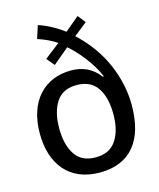

<svg xmlns="http://www.w3.org/2000/svg" viewBox="-116 -859 785 947"><g transform="rotate(-15 276.0 -385.0)"><path d="M267.6 -518.1C134.3 -518.1 39.1 -425.3 39.1 -256.8C39.1 -102.1 119.6 5.4 276.9 5.4C433.6 5.4 513.7 -96.2 513.7 -276.4C513.7 -347.2 498.5 -417.5 468.3 -487.3C438 -557.1 392.6 -619.6 332.5 -675.8L400.4 -729.5L369.1 -769L296.4 -708C255.4 -739.3 205.6 -765.1 168 -776.4L147 -710.9C177.7 -701.2 216.3 -684.6 243.2 -665L165 -604.5L198.2 -564.9L279.8 -633.3C325.7 -595.7 389.2 -517.6 417 -449.2L412.6 -446.8C375 -497.6 324.7 -518.1 267.6 -518.1ZM275.9 -441.4C323.2 -441.4 358.4 -424.8 380.9 -391.6C403.3 -357.9 414.6 -313 414.6 -256.8C414.6 -200.7 403.3 -156.2 380.9 -122.6C358.4 -88.9 323.2 -72.3 275.9 -72.3C228.5 -72.3 193.4 -88.9 171.4 -122.6C149.4 -156.2 138.2 -200.7 138.2 -256.8C138.2 -313 149.4 -357.9 171.9 -391.6C193.8 -424.8 228.5 -441.4 275.9 -441.4Z"/></g></svg>

Font: Estedad Medium
Style: Regular
Weight: 500
Designer: Amin Abedi
Version: Version 7.3